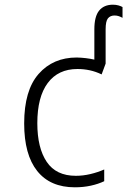

<svg xmlns="http://www.w3.org/2000/svg" viewBox="-20 -788 542 818"><path d="M299 10Q194 10 138.5 -59.5Q83 -129 83 -262Q83 -403 144.5 -473Q206 -543 307 -543Q347 -542 382 -534V-663Q382 -718 402.5 -743Q423 -768 461 -768Q474 -768 484.5 -765Q495 -762 502 -758V-712Q495 -716 486.5 -719Q478 -722 468 -722Q450 -722 440 -710Q430 -698 430 -663V-517L413 -471Q388 -483 362.5 -488.5Q337 -494 310 -494Q228 -494 183.5 -434.5Q139 -375 139 -263Q139 -158 179 -98.5Q219 -39 303 -39Q334 -39 365.5 -46.5Q397 -54 424 -66V-16Q399 -4 367 3Q335 10 299 10Z"/></svg>

Font: Noto Sans Mono ExtraCondensed Light
Style: Regular
Weight: 300
Width: 2
Designer: Monotype Design Team
Foundry: Monotype Imaging Inc.
Version: Version 2.014; ttfautohint (v1.8.4.7-5d5b)